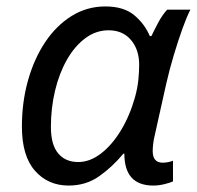

<svg xmlns="http://www.w3.org/2000/svg" viewBox="-20 -566 612 596"><path d="M193 10Q129 10 88.5 -36Q48 -82 48 -173Q48 -249 67 -316.5Q86 -384 120.5 -435.5Q155 -487 202.5 -516.5Q250 -546 307 -546Q364 -546 396.5 -519Q429 -492 445 -454H450Q458 -471 471 -495.5Q484 -520 499 -536H571Q560 -515 546.5 -477.5Q533 -440 519.5 -395Q506 -350 496 -306L461 -149Q457 -133 455.5 -119.5Q454 -106 454 -97Q454 -61 485 -61Q501 -61 517 -67V-3Q509 1 491 5.5Q473 10 456 10Q366 10 366 -89H363Q329 -48 288 -19Q247 10 193 10ZM223 -63Q259 -63 293.5 -89.5Q328 -116 355.5 -161.5Q383 -207 399 -264Q407 -293 409.5 -318.5Q412 -344 412 -365Q412 -412 386.5 -442Q361 -472 317 -472Q278 -472 245 -447.5Q212 -423 188 -381Q164 -339 151 -285Q138 -231 138 -172Q138 -117 160.5 -90Q183 -63 223 -63Z"/></svg>

Font: Noto Sans IKEA
Style: Italic
Weight: 400
Italic angle: -12°
Designer: Monotype Design Team
Foundry: Monotype Imaging Inc.
Version: Version 2.001